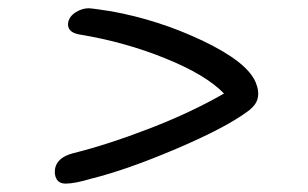

<svg xmlns="http://www.w3.org/2000/svg" viewBox="-20 -536 740 462"><path d="M138.2 -94.2Q122.6 -94.2 116.2 -105Q109.9 -115.7 112.8 -131.8Q118.7 -157.2 154.8 -167Q239.3 -188 339.8 -226.8Q440.4 -265.6 519 -311Q475.6 -356 377.9 -395.5Q280.3 -435.1 170.9 -453.1Q140.6 -458.5 144 -481.9Q147 -497.1 162.4 -506.6Q177.7 -516.1 192.9 -516.1Q201.7 -516.1 248 -508.8Q363.3 -487.8 469 -437.3Q574.7 -386.7 595.2 -337.9Q604 -316.9 600.1 -299.8Q596.7 -283.2 576.2 -268.1Q522 -228 403.1 -177.5Q284.2 -127 199.2 -106Q159.7 -94.2 138.2 -94.2Z"/></svg>

Font: Shantell Sans Irregular Bouncy
Style: Italic
Weight: 300
Italic angle: -11.31°
Designer: Stephen Nixon, Anya Danilova, Shantell Martin
Foundry: Arrow Type
Version: Version 1.006;[9816181b4]